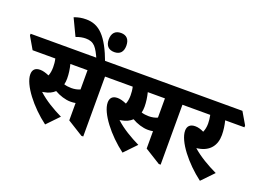

<svg xmlns="http://www.w3.org/2000/svg" viewBox="-197 -1212 2139 1557"><g transform="rotate(20 872.5 -433.5)"><path d="M290 24 389 -79C315 -115 236 -161 177 -216C181 -217 186 -217 193 -219C230 -225 260 -240 282 -261C323 -237 376 -220 419 -220C435 -220 450 -221 463 -224V-74L598 10H614V-507H740V-523L679 -627H-72V-612L-11 -507H185C191 -482 193 -456 193 -434C193 -407 189 -380 180 -359C150 -372 124 -379 102 -379C58 -379 38 -356 38 -317C38 -226 157 -75 290 24ZM331 -386C331 -426 325 -467 315 -507H463V-341C441 -331 416 -326 388 -326C366 -326 344 -329 325 -335C329 -351 331 -368 331 -386Z M501 -613H576C500 -819 425 -891 313 -891C275 -891 244 -885 210 -872L279 -727C309 -739 338 -744 363 -744C397 -744 423 -735 444 -713C464 -691 481 -659 501 -613ZM616 -719C665 -719 691 -748 691 -801C691 -854 665 -884 616 -884C566 -884 539 -854 539 -801C539 -748 566 -719 616 -719Z M958 24 1057 -79C983 -115 904 -161 845 -216C849 -217 854 -217 861 -219C898 -225 928 -240 950 -261C991 -237 1044 -220 1087 -220C1103 -220 1118 -221 1131 -224V-74L1266 10H1282V-507H1408V-523L1347 -627H596V-612L657 -507H853C859 -482 861 -456 861 -434C861 -407 857 -380 848 -359C818 -372 792 -379 770 -379C726 -379 706 -356 706 -317C706 -226 825 -75 958 24ZM999 -386C999 -426 993 -467 983 -507H1131V-341C1109 -331 1084 -326 1056 -326C1034 -326 1012 -329 993 -335C997 -351 999 -368 999 -386Z M1626 24 1725 -79C1649 -115 1569 -161 1508 -215C1514 -216 1520 -217 1527 -218C1619 -234 1667 -295 1667 -385C1667 -425 1661 -467 1651 -507H1817V-523L1756 -627H1264V-612L1325 -507H1522C1527 -482 1530 -456 1530 -434C1530 -404 1524 -379 1515 -359C1489 -372 1464 -379 1440 -379C1396 -379 1374 -356 1374 -317C1374 -225 1493 -76 1626 24Z"/></g></svg>

Font: Noto Serif Devanagari SemiCondensed Black
Style: Regular
Weight: 900
Width: 4
Designer: Universal Thirst, Indian Type Foundry and the Monotype Design Team
Foundry: Monotype Imaging Inc.
Version: Version 2.004